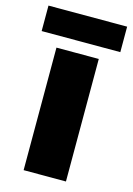

<svg xmlns="http://www.w3.org/2000/svg" viewBox="-126 -779 579 837"><g transform="rotate(15 163.5 -360.5)"><path d="M258 0H67V-553H258ZM341 -721V-606H-14V-721Z"/></g></svg>

Font: Noto Sans Meetei Mayek Black
Style: Regular
Weight: 900
Designer: Monotype Design Team and Neelakash Kshetrimayum
Foundry: Monotype Imaging Inc.
Version: Version 2.002; ttfautohint (v1.8.4.7-5d5b)